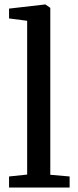

<svg xmlns="http://www.w3.org/2000/svg" viewBox="-20 -839 350 859"><path d="M101.5 -58V-746L20.5 -756.5V-800.5L181.5 -819H183L205 -804V-57L291.5 -49.5V0H20.5V-49.5Z"/></svg>

Font: Merriweather Light 18pt
Style: Regular
Weight: 400
Version: Version 2.100